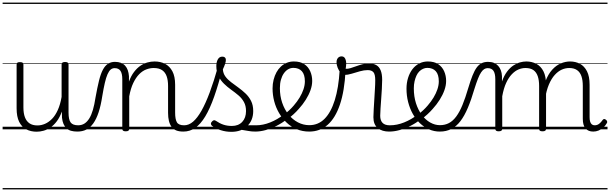

<svg xmlns="http://www.w3.org/2000/svg" viewBox="-20 -989 4665 1468"><path d="M260 18Q216 18 181 0Q146 -18 126.5 -57.5Q107 -97 107 -161V-496Q107 -506 113 -510Q119 -514 132 -514Q146 -514 152.5 -510Q159 -506 159 -496V-167Q159 -123 170.5 -92.5Q182 -62 205.5 -46Q229 -30 266 -30Q296 -30 324.5 -42.5Q353 -55 378 -80.5Q403 -106 422 -148Q441 -190 451 -248V-497Q451 -506 457.5 -510.5Q464 -515 478 -515Q491 -515 497.5 -510.5Q504 -506 504 -497V-128Q504 -75 520 -53Q536 -31 578 -31Q587 -31 591.5 -23.5Q596 -16 595.5 -7Q595 2 589 9.5Q583 17 572 17Q544 17 523 11Q502 5 488 -8.5Q474 -22 465.5 -41.5Q457 -61 454 -89L453 -136Q437 -92 414.5 -62Q392 -32 366 -14.5Q340 3 313 10.5Q286 18 260 18ZM0 449H646V459H0ZM0 -20H646V0H0ZM0 -505H646V-500H0ZM0 -969H646V-959H0Z M571 17Q562 17 557.5 9.5Q553 2 553.5 -7Q554 -16 560 -23.5Q566 -31 577 -31Q605 -31 626 -44.5Q647 -58 663 -84Q679 -110 690.5 -149.5Q702 -189 710 -242Q724 -320 737 -372.5Q750 -425 767 -456.5Q784 -488 806.5 -502Q829 -516 859 -516Q869 -516 873.5 -509Q878 -502 877 -492.5Q876 -483 870.5 -475.5Q865 -468 857 -468Q839 -468 826 -457Q813 -446 802 -421Q791 -396 781.5 -355Q772 -314 762 -254Q751 -182 734 -130.5Q717 -79 693.5 -46Q670 -13 640 2Q610 17 571 17ZM646 449H746V459H646ZM646 -20H746V0H646ZM646 -505H746V-500H646ZM646 -969H746V-959H646Z M1382 17Q1349 17 1327 8Q1305 -1 1291.5 -19.5Q1278 -38 1271.5 -64.5Q1265 -91 1265 -126V-332Q1265 -376 1254 -406.5Q1243 -437 1219 -453Q1195 -469 1155 -469Q1127 -469 1098 -458Q1069 -447 1044 -421.5Q1019 -396 999 -354.5Q979 -313 968 -252V-4Q968 6 961.5 10.5Q955 15 941 15Q928 15 921.5 10.5Q915 6 915 -4V-383Q915 -427 901 -447.5Q887 -468 857 -468Q846 -468 840.5 -475.5Q835 -483 835.5 -492.5Q836 -502 842 -509Q848 -516 859 -516Q885 -516 904.5 -508.5Q924 -501 937 -486.5Q950 -472 957 -452Q964 -432 966 -406V-365Q982 -409 1005 -439Q1028 -469 1054 -486.5Q1080 -504 1107.5 -511.5Q1135 -519 1162 -519Q1207 -519 1242 -501Q1277 -483 1298 -444Q1319 -405 1319 -341V-128Q1319 -77 1332.5 -54Q1346 -31 1388 -31Q1397 -31 1402 -23.5Q1407 -16 1406.5 -7Q1406 2 1400 9.5Q1394 17 1382 17ZM746 449H1455V459H746ZM746 -20H1455V0H746ZM746 -505H1455V-500H746ZM746 -969H1455V-959H746Z M1382 17Q1370 17 1364.5 9.5Q1359 2 1360.5 -7Q1362 -16 1369 -23.5Q1376 -31 1388 -31Q1424 -31 1456.5 -59Q1489 -87 1520.5 -142.5Q1552 -198 1583.5 -282.5Q1615 -367 1647 -480Q1650 -491 1659.5 -492Q1669 -493 1677 -486.5Q1685 -480 1682 -468Q1650 -342 1617.5 -250Q1585 -158 1549.5 -99Q1514 -40 1473 -11.5Q1432 17 1382 17ZM1455 449V459ZM1455 -20V0ZM1455 -505V-500ZM1455 -969V-959Z M1931 17Q1902 17 1877.5 12Q1853 7 1829.5 4Q1806 1 1779 9L1802 -15Q1834 -26 1856.5 -29Q1879 -32 1898 -31.5Q1917 -31 1937 -31Q1946 -31 1950 -23.5Q1954 -16 1953 -7Q1952 2 1946 9.5Q1940 17 1931 17ZM1749 19Q1707 19 1668 6.5Q1629 -6 1600 -28Q1593 -35 1592.5 -43Q1592 -51 1601 -60Q1608 -68 1615 -69.5Q1622 -71 1631 -65Q1660 -45 1689 -35.5Q1718 -26 1753 -26Q1803 -26 1832 -57Q1861 -88 1861 -140Q1861 -180 1845 -209Q1829 -238 1803 -260Q1777 -282 1747.5 -303Q1718 -324 1692.5 -349Q1667 -374 1650.5 -406.5Q1634 -439 1634 -485Q1634 -514 1645.5 -535Q1657 -556 1680 -556Q1693 -556 1700 -549.5Q1707 -543 1707 -531Q1707 -519 1701 -500.5Q1695 -482 1684 -459Q1686 -428 1703 -404.5Q1720 -381 1746.5 -361Q1773 -341 1802 -320Q1831 -299 1857 -274.5Q1883 -250 1899.5 -217.5Q1916 -185 1916 -140Q1916 -69 1870.5 -25Q1825 19 1749 19ZM1455 449H2005V459H1455ZM1455 -20H2005V0H1455ZM1455 -505H2005V-500H1455ZM1455 -969H2005V-959H1455Z M1932 17Q1920 17 1914.5 9.5Q1909 2 1910.5 -7Q1912 -16 1919 -23.5Q1926 -31 1938 -31Q1991 -31 2046 -53Q2101 -75 2148 -112Q2156 -118 2163 -115Q2170 -112 2174 -105Q2178 -98 2178.5 -89.5Q2179 -81 2172 -76Q2135 -47 2094 -26.5Q2053 -6 2011.5 5.5Q1970 17 1932 17ZM2005 449V459ZM2005 -20V0ZM2005 -505V-500ZM2005 -969V-959Z M2152 -113Q2172 -128 2191 -145.5Q2210 -163 2226 -182Q2252 -212 2271 -243.5Q2290 -275 2300.5 -306.5Q2311 -338 2311 -367Q2311 -419 2288 -444.5Q2265 -470 2223 -470Q2212 -470 2207 -477.5Q2202 -485 2202.5 -494.5Q2203 -504 2209.5 -511.5Q2216 -519 2227 -519Q2276 -519 2306.5 -498.5Q2337 -478 2352 -444Q2367 -410 2367 -370Q2367 -336 2354 -299.5Q2341 -263 2318 -226.5Q2295 -190 2265 -157Q2246 -135 2223.5 -114.5Q2201 -94 2177 -75ZM2005 449H2449V459H2005ZM2005 -20H2449V0H2005ZM2005 -505H2449V-500H2005ZM2005 -969H2449V-959H2005Z M2344 17Q2293 17 2249.5 -1Q2206 -19 2172 -51Q2138 -83 2113.5 -125Q2089 -167 2076.5 -215Q2064 -263 2064 -313Q2064 -348 2072 -379.5Q2080 -411 2094 -436.5Q2108 -462 2128 -480.5Q2148 -499 2173 -509Q2198 -519 2227 -519Q2238 -519 2243 -511.5Q2248 -504 2247 -494.5Q2246 -485 2240 -477.5Q2234 -470 2223 -470Q2202 -470 2183.5 -459.5Q2165 -449 2150.5 -428.5Q2136 -408 2128 -379.5Q2120 -351 2120 -315Q2120 -255 2137.5 -203.5Q2155 -152 2186 -113.5Q2217 -75 2258 -53.5Q2299 -32 2345 -32Q2413 -32 2461.5 -80.5Q2510 -129 2539.5 -223Q2569 -317 2577 -453Q2577 -463 2584.5 -467.5Q2592 -472 2601 -471.5Q2610 -471 2616.5 -465Q2623 -459 2622 -448Q2614 -293 2579 -189.5Q2544 -86 2485 -34.5Q2426 17 2344 17ZM2449 449H2462V459H2449ZM2449 -20H2462V0H2449ZM2449 -505H2462V-500H2449ZM2449 -969H2462V-959H2449Z M2954 17Q2929 17 2907 10.5Q2885 4 2868.5 -9.5Q2852 -23 2843.5 -43.5Q2835 -64 2835 -93Q2835 -120 2837.5 -155.5Q2840 -191 2842 -230Q2844 -269 2846.5 -306.5Q2849 -344 2849 -376Q2849 -421 2835 -437Q2821 -453 2791 -453Q2764 -453 2732 -444Q2700 -435 2669 -425.5Q2638 -416 2614 -416Q2599 -416 2585 -432Q2571 -448 2562 -470.5Q2553 -493 2553 -513Q2553 -526 2557.5 -536Q2562 -546 2570.5 -552Q2579 -558 2591 -558Q2610 -558 2618.5 -542Q2627 -526 2627 -502Q2627 -493 2625.5 -482Q2624 -471 2623 -463Q2640 -462 2660 -468Q2680 -474 2703 -482.5Q2726 -491 2750.5 -497.5Q2775 -504 2800 -504Q2834 -504 2856.5 -491.5Q2879 -479 2890.5 -451Q2902 -423 2902 -378Q2902 -346 2899.5 -308Q2897 -270 2894.5 -232Q2892 -194 2889.5 -160.5Q2887 -127 2887 -104Q2887 -68 2905 -49.5Q2923 -31 2960 -31Q2971 -31 2976 -23.5Q2981 -16 2980.5 -7Q2980 2 2973.5 9.5Q2967 17 2954 17ZM2461 449H3029V459H2461ZM2461 -20H3029V0H2461ZM2461 -505H3029V-500H2461ZM2461 -969H3029V-959H2461Z M2956 17Q2944 17 2938.5 9.5Q2933 2 2934.5 -7Q2936 -16 2943 -23.5Q2950 -31 2962 -31Q3015 -31 3070 -53Q3125 -75 3172 -112Q3180 -118 3187 -115Q3194 -112 3198 -105Q3202 -98 3202.5 -89.5Q3203 -81 3196 -76Q3159 -47 3118 -26.5Q3077 -6 3035.5 5.5Q2994 17 2956 17ZM3029 449V459ZM3029 -20V0ZM3029 -505V-500ZM3029 -969V-959Z M3176 -113Q3196 -128 3215 -145.5Q3234 -163 3250 -182Q3276 -212 3295 -243.5Q3314 -275 3324.5 -306.5Q3335 -338 3335 -367Q3335 -419 3312 -444.5Q3289 -470 3247 -470Q3236 -470 3231 -477.5Q3226 -485 3226.5 -494.5Q3227 -504 3233.5 -511.5Q3240 -519 3251 -519Q3300 -519 3330.5 -498.5Q3361 -478 3376 -444Q3391 -410 3391 -370Q3391 -336 3378 -299.5Q3365 -263 3342 -226.5Q3319 -190 3289 -157Q3270 -135 3247.5 -114.5Q3225 -94 3201 -75ZM3029 449H3473V459H3029ZM3029 -20H3473V0H3029ZM3029 -505H3473V-500H3029ZM3029 -969H3473V-959H3029Z M3343 17Q3299 17 3260.5 0Q3222 -17 3190.5 -47Q3159 -77 3136 -118.5Q3113 -160 3100.5 -209Q3088 -258 3088 -311Q3088 -355 3100 -393.5Q3112 -432 3133.5 -460Q3155 -488 3185 -503.5Q3215 -519 3251 -519Q3262 -519 3267 -511.5Q3272 -504 3271 -494.5Q3270 -485 3264 -477.5Q3258 -470 3247 -470Q3231 -470 3215 -463Q3199 -456 3186 -443Q3173 -430 3164 -410.5Q3155 -391 3149.5 -366.5Q3144 -342 3144 -313Q3144 -251 3160.5 -199.5Q3177 -148 3205 -110.5Q3233 -73 3269 -52.5Q3305 -32 3344 -32Q3382 -32 3412.5 -48Q3443 -64 3468.5 -98.5Q3494 -133 3516 -186.5Q3538 -240 3560 -315Q3577 -372 3592.5 -411Q3608 -450 3625 -473Q3642 -496 3663 -506Q3684 -516 3711 -516Q3722 -516 3727 -509Q3732 -502 3731.5 -492.5Q3731 -483 3724.5 -475.5Q3718 -468 3708 -468Q3695 -468 3683 -461Q3671 -454 3659 -436.5Q3647 -419 3634.5 -387.5Q3622 -356 3607 -308Q3583 -226 3557 -164.5Q3531 -103 3500.5 -63Q3470 -23 3431 -3Q3392 17 3343 17ZM3473 449H3598V459H3473ZM3473 -20H3598V0H3473ZM3473 -505H3598V-500H3473ZM3473 -969H3598V-959H3473Z M3792 15Q3780 15 3773.5 10.5Q3767 6 3767 -4V-383Q3767 -427 3753 -447.5Q3739 -468 3709 -468Q3699 -468 3694.5 -475.5Q3690 -483 3690 -492.5Q3690 -502 3696 -509Q3702 -516 3711 -516Q3738 -516 3757 -508Q3776 -500 3789 -485.5Q3802 -471 3809.5 -451Q3817 -431 3818 -406V-366Q3834 -411 3856.5 -441Q3879 -471 3904.5 -488Q3930 -505 3955.5 -512Q3981 -519 4004 -519Q4046 -519 4080.5 -501Q4115 -483 4135 -444Q4155 -405 4155 -341V-4Q4155 6 4148.5 10.5Q4142 15 4128 15Q4114 15 4108 10.5Q4102 6 4102 -4V-332Q4102 -376 4091.5 -406.5Q4081 -437 4058.5 -453Q4036 -469 3997 -469Q3971 -469 3944.5 -458Q3918 -447 3893.5 -421.5Q3869 -396 3850 -355Q3831 -314 3820 -253V-4Q3820 6 3813 10.5Q3806 15 3792 15ZM4516 17Q4497 17 4482 11Q4467 5 4456.5 -7.5Q4446 -20 4441 -38Q4436 -56 4436 -81V-332Q4436 -376 4425.5 -406.5Q4415 -437 4392 -453Q4369 -469 4332 -469Q4303 -469 4275 -456.5Q4247 -444 4221.5 -416Q4196 -388 4176.5 -342Q4157 -296 4147 -229H4123Q4129 -311 4150 -366.5Q4171 -422 4202 -456Q4233 -490 4268.5 -504.5Q4304 -519 4338 -519Q4381 -519 4414.5 -501Q4448 -483 4468 -444Q4488 -405 4488 -341V-93Q4488 -73 4492 -59.5Q4496 -46 4504.5 -38.5Q4513 -31 4527 -31Q4538 -31 4548 -35Q4558 -39 4568 -48.5Q4578 -58 4588 -72Q4593 -79 4600 -79Q4607 -79 4614 -72Q4620 -68 4622 -61Q4624 -54 4620 -48Q4609 -28 4592.5 -13.5Q4576 1 4556.5 9Q4537 17 4516 17ZM3598 449H4625V459H3598ZM3598 -20H4625V0H3598ZM3598 -505H4625V-500H3598ZM3598 -969H4625V-959H3598Z"/></svg>

Font: Playwrite IT Trad Guides
Style: Regular
Weight: 400
Designer: Veronika Burian, José Scaglione
Foundry: TypeTogether
Version: Version 1.003